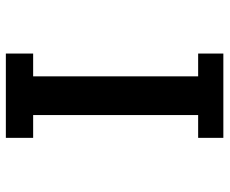

<svg xmlns="http://www.w3.org/2000/svg" viewBox="-82 -682 765 640"><g transform="rotate(-90 300.0 -362.5)"><path d="M160 -84H236V-634H160V-725H441V-634H365V-84H441V0H160Z"/></g></svg>

Font: JuliaMono
Style: Bold
Weight: 700
Monospace: yes
Designer: cormullion
Foundry: corm
Version: Version 0.055; ttfautohint (v1.8.4)